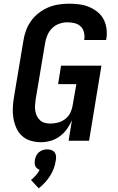

<svg xmlns="http://www.w3.org/2000/svg" viewBox="-20 -763 640 1041"><path d="M202 8Q173 8 146 0Q119 -8 99 -26.5Q79 -45 68 -70.5Q57 -96 52.5 -123.5Q48 -151 49.5 -180Q51 -209 56 -238L107 -543Q111 -570 121 -597.5Q131 -625 148.5 -649.5Q166 -674 190 -692.5Q214 -711 241 -722.5Q268 -734 297 -738.5Q326 -743 353 -743Q382 -743 409.5 -739.5Q437 -736 461.5 -726Q486 -716 507 -699.5Q528 -683 540.5 -660.5Q553 -638 557 -610.5Q561 -583 557 -555L555 -546H436L437 -550Q440 -570 435 -589Q430 -608 416.5 -620.5Q403 -633 384 -637.5Q365 -642 345 -642Q323 -642 300.5 -634Q278 -626 261.5 -609Q245 -592 236 -570Q227 -548 224 -526L173 -222Q171 -206 170 -191Q169 -176 171.5 -161Q174 -146 180.5 -133Q187 -120 197.5 -110.5Q208 -101 222.5 -97Q237 -93 253 -93Q273 -93 294.5 -98.5Q316 -104 334 -118Q352 -132 361.5 -152Q371 -172 374 -192L394 -307H295L311 -407H530L463 0H352L370 -111Q359 -86 343 -63.5Q327 -41 304 -24Q281 -7 254.5 0.5Q228 8 202 8ZM190 258 148 213Q162 202 174 188Q186 174 195 158Q187 155 181 150Q175 145 171.5 137.5Q168 130 168 121.5Q168 113 169 104Q171 93 176.5 81.5Q182 70 191.5 62Q201 54 212.5 50.5Q224 47 236 47Q248 47 258.5 50.5Q269 54 275.5 62Q282 70 283.5 81.5Q285 93 283 104Q280 126 272.5 147.5Q265 169 252.5 189Q240 209 224 226.5Q208 244 190 258Z"/></svg>

Font: Iosevka Extended Oblique
Style: Bold
Weight: 700
Width: 7
Italic angle: -9°
Monospace: yes
Designer: Belleve Invis
Foundry: Belleve Invis
Version: Version 32.5.0; ttfautohint (v1.8.4)